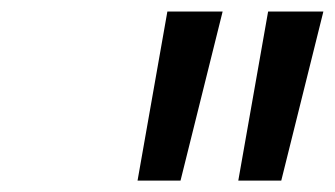

<svg xmlns="http://www.w3.org/2000/svg" viewBox="-20 -715 586 336"><path d="M220.7 -398.9 272.9 -694.8H369.6L295.9 -398.9ZM397 -398.9 449.2 -694.8H545.9L472.2 -398.9Z"/></svg>

Font: CMU Bright
Style: SemiBoldOblique
Weight: 600
Italic angle: -12°
Version: Version 0.7.0